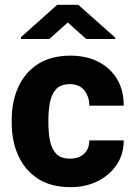

<svg xmlns="http://www.w3.org/2000/svg" viewBox="-20 -770 561 800"><path d="M271.5 -108.9Q308.1 -108.9 330.1 -129.2Q352.1 -149.4 352.1 -185.1H495.6Q495.6 -127.4 466.1 -83.5Q436.5 -39.6 386.7 -14.9Q336.9 9.8 274.4 9.8Q192.4 9.8 137.9 -25.6Q83.5 -61 56.2 -121.6Q28.8 -182.1 28.8 -257.8V-270.5Q28.8 -346.2 55.9 -406.7Q83 -467.3 137.7 -502.7Q192.4 -538.1 273.9 -538.1Q339.4 -538.1 389.2 -512.9Q439 -487.8 467.3 -441.2Q495.6 -394.5 495.6 -329.6H352.1Q352.1 -367.2 331.5 -393.3Q311 -419.4 270.5 -419.4Q233.4 -419.4 214.1 -398.7Q194.8 -377.9 188.2 -344Q181.6 -310.1 181.6 -270.5V-257.8Q181.6 -217.8 188.2 -183.8Q194.8 -149.9 214.1 -129.4Q233.4 -108.9 271.5 -108.9ZM306.2 -750 460 -613.3V-607.4H339.4L262.2 -676.3L185.5 -607.4H67.4V-615.2L218.3 -750Z"/></svg>

Font: Vazirmatn FD ExtraBold
Style: Regular
Weight: 800
Designer: Saber Rastikerdar
Foundry: Saber Rastikerdar
Version: Version 33.003